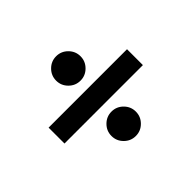

<svg xmlns="http://www.w3.org/2000/svg" viewBox="-110 -692 812 812"><g transform="rotate(-45 296.0 -285.5)"><path d="M223 -451Q223 -481 244.5 -502.5Q266 -524 296 -524Q326 -524 347.5 -502.5Q369 -481 369 -451Q369 -421 347.5 -399.5Q326 -378 296 -378Q266 -378 244.5 -399.5Q223 -421 223 -451ZM60 -333H529V-238H60ZM223 -120Q223 -150 244.5 -171.5Q266 -193 296 -193Q326 -193 347.5 -171.5Q369 -150 369 -120Q369 -90 347.5 -68.5Q326 -47 296 -47Q266 -47 244.5 -68.5Q223 -90 223 -120Z"/></g></svg>

Font: Caladea
Style: Bold
Weight: 700
Designer: Carolina Giovagnoli and Andres Torresi
Foundry: Carolina Giovagnoli & Andres Torresi
Version: Version 1.001